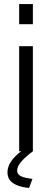

<svg xmlns="http://www.w3.org/2000/svg" viewBox="-20 -750 258 952"><path d="M75 -730V-630H143V-730ZM75 0H85C39 35 17 69 17 105C17 138 37 173 124 182L141 137C92 131 65 122 65 96C65 70 88 42 143 0V-521H75Z"/></svg>

Font: FIGSv2-sans-serif
Style: Regular
Weight: 400
Designer: Matt McInerney, Pablo Impallari, Rodrigo Fuenzalida,Mirko Velimirovic
Foundry: Matt McInerney, Pablo Impallari, Rodrigo Fuenzalida
Version: Version 4.021;hotconv 1.0.109;makeotfexe 2.5.65596